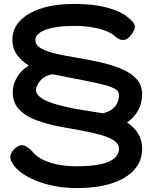

<svg xmlns="http://www.w3.org/2000/svg" viewBox="-20 -736 774 978"><path d="M372 222Q308 222 254 211Q200 200 158 182Q116 164 88.5 143.5Q61 123 49 104Q30 78 32.5 58.5Q35 39 58 18Q83 -2 103.5 5.5Q124 13 146 37Q165 61 198.5 77.5Q232 94 276 102.5Q320 111 369 111Q442 111 490 101Q538 91 562 70.5Q586 50 586 22Q586 -4 559.5 -21Q533 -38 489 -50Q445 -62 392 -71.5Q339 -81 285 -91Q222 -103 167 -123Q112 -143 78.5 -177.5Q45 -212 45 -266Q45 -295 56 -321Q67 -347 85.5 -368Q104 -389 127 -402Q88 -426 65.5 -458.5Q43 -491 43 -534Q43 -588 81 -629Q119 -670 189.5 -693Q260 -716 358 -716Q424 -716 479 -707Q534 -698 576.5 -680Q619 -662 645 -636Q666 -617 667 -601Q668 -585 651 -562Q631 -535 611.5 -532.5Q592 -530 569 -548Q554 -564 524 -576.5Q494 -589 452.5 -596.5Q411 -604 357 -604Q295 -604 251 -595Q207 -586 183.5 -570Q160 -554 160 -533Q160 -506 189.5 -489.5Q219 -473 267.5 -462Q316 -451 374 -441.5Q432 -432 490 -419Q548 -406 596.5 -386Q645 -366 674.5 -334.5Q704 -303 704 -256Q704 -212 684 -174.5Q664 -137 627 -112Q664 -88 684 -55Q704 -22 704 19Q704 72 678.5 110Q653 148 608 173Q563 198 503 210Q443 222 372 222ZM504 -159Q530 -165 548.5 -177.5Q567 -190 576.5 -209.5Q586 -229 586 -253Q586 -269 570 -280.5Q554 -292 515.5 -302.5Q477 -313 411.5 -325.5Q346 -338 247 -358Q214 -352 194.5 -334.5Q175 -317 167 -294Q157 -269 175.5 -249.5Q194 -230 231.5 -216Q269 -202 316.5 -191.5Q364 -181 413.5 -173.5Q463 -166 504 -159Z"/></svg>

Font: Fredoka Expanded Medium
Style: Regular
Weight: 500
Width: 7
Designer: Ben Nathan
Foundry: Milena B. Brandão, Ben Nathan
Version: Version 2.001